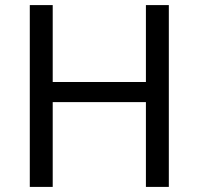

<svg xmlns="http://www.w3.org/2000/svg" viewBox="-20 -734 781 754"><path d="M643 0H553V-333H187V0H97V-714H187V-412H553V-714H643Z"/></svg>

Font: Noto Sans NKo Unjoined
Style: Regular
Weight: 400
Designer: Monotype Design Team
Foundry: Monotype Imaging Inc.
Version: Version 2.004